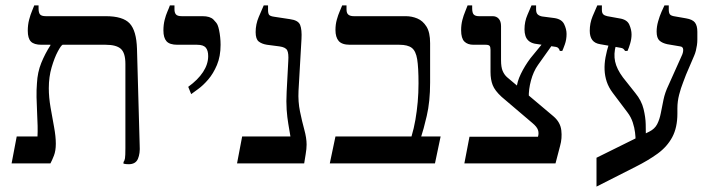

<svg xmlns="http://www.w3.org/2000/svg" viewBox="-20 -606 2639 712"><path d="M457 3Q453 3 447.5 2.5Q442 2 438 1V-5Q442 -10 443.5 -19Q445 -28 445 -57V-369Q445 -410 428 -425Q411 -440 372 -440H134Q106 -440 94.5 -452Q83 -464 83 -492Q83 -514 88 -533Q93 -552 99 -566Q105 -580 107 -586H123V-575Q123 -559 128.5 -552.5Q134 -546 150 -546H372Q436 -546 461 -519Q486 -492 488 -425L498 -67Q500 -37 491.5 -17Q483 3 457 3ZM23 0 42 -100H119Q120 -116 119.5 -139.5Q119 -163 117.5 -190.5Q116 -218 115.5 -245.5Q115 -273 117 -297Q119 -338 133 -372.5Q147 -407 167 -438V-456H212V-440Q206 -437 194 -414.5Q182 -392 171.5 -356.5Q161 -321 161 -279Q161 -245 167.5 -207.5Q174 -170 180.5 -135Q187 -100 187 -73Q187 -47 180 -29Q173 -11 167 0Z M689 -257 678 -284Q714 -310 733 -339Q752 -368 752 -398Q752 -419 743 -429.5Q734 -440 711 -440H638Q609 -440 597.5 -453Q586 -466 586 -493Q586 -514 590.5 -532Q595 -550 601 -563.5Q607 -577 610 -586H627V-571Q627 -559 632.5 -552.5Q638 -546 654 -546H731Q759 -546 771.5 -533.5Q784 -521 787 -513Q790 -506 792.5 -494Q795 -482 796.5 -468Q798 -454 798 -440Q798 -397 784.5 -365Q771 -333 752 -311Q733 -289 715 -276Q697 -263 689 -257Z M859 0 878 -100H1057Q1053 -124 1049 -147.5Q1045 -171 1043 -199.5Q1041 -228 1043 -266L1049 -379Q1051 -408 1045 -419.5Q1039 -431 1016 -434L970 -440Q951 -443 939.5 -452Q928 -461 928 -487Q928 -516 939.5 -543Q951 -570 958 -586H974V-569Q974 -556 978 -551Q982 -546 996 -544L1055 -535Q1086 -531 1093 -513.5Q1100 -496 1098 -461L1087 -269Q1085 -229 1092.5 -192.5Q1100 -156 1108.5 -125Q1117 -94 1117 -70Q1117 -54 1113.5 -34Q1110 -14 1108 0Z M1203 0 1224 -100H1506Q1515 -130 1520.5 -162Q1526 -194 1529 -227.5Q1532 -261 1532 -297Q1532 -356 1527 -386.5Q1522 -417 1507 -428.5Q1492 -440 1461 -440H1278Q1248 -440 1236 -454Q1224 -468 1224 -495Q1224 -515 1229 -533Q1234 -551 1240 -564.5Q1246 -578 1249 -586H1265V-571Q1265 -557 1272 -551.5Q1279 -546 1292 -546H1485Q1507 -546 1527.5 -537.5Q1548 -529 1561.5 -507.5Q1575 -486 1575 -446V-300Q1575 -229 1562.5 -176Q1550 -123 1542 -100H1614L1593 0Z M1702 0 1721 -99H1975Q1979 -112 1975 -124Q1971 -136 1954 -150L1840 -247Q1815 -270 1807 -290.5Q1799 -311 1799 -339V-421Q1799 -432 1795.5 -436Q1792 -440 1781 -440H1736Q1714 -440 1702 -452Q1690 -464 1690 -494Q1690 -514 1694.5 -531.5Q1699 -549 1705 -563Q1711 -577 1714 -586H1731V-575Q1731 -558 1737 -552Q1743 -546 1756 -546H1807Q1821 -546 1829.5 -536.5Q1838 -527 1838 -509V-383Q1838 -357 1844 -343Q1850 -329 1860 -320L2032 -175Q2058 -153 2061.5 -123Q2065 -93 2057 -65L2040 0ZM1941 -245 1896 -279Q1897 -302 1911.5 -332Q1926 -362 1947 -390L1997 -451L2029 -441L1975 -365Q1958 -341 1949 -307.5Q1940 -274 1941 -245ZM2056 -417Q2055 -422 2051.5 -426.5Q2048 -431 2042 -432L1963 -444Q1949 -447 1940.5 -454.5Q1932 -462 1928.5 -473Q1925 -484 1925 -497Q1925 -526 1936 -551Q1947 -576 1951 -586H1968V-571Q1968 -558 1974 -552.5Q1980 -547 1990 -545L2036 -539Q2063 -535 2072 -516.5Q2081 -498 2081 -480Q2081 -459 2074.5 -441Q2068 -423 2065 -417Z M2192 86V-21L2388 -118Q2408 -128 2417 -145.5Q2426 -163 2430.5 -186.5Q2435 -210 2440.5 -236.5Q2446 -263 2459 -290L2507 -397Q2514 -411 2513.5 -422Q2513 -433 2502 -434L2455 -442Q2436 -446 2425.5 -455.5Q2415 -465 2415 -489Q2415 -507 2420.5 -526.5Q2426 -546 2433 -562Q2440 -578 2444 -586H2460V-571Q2460 -558 2464.5 -552.5Q2469 -547 2484 -545L2524 -538Q2548 -534 2557 -522.5Q2566 -511 2566 -488V-459Q2566 -449 2564.5 -438.5Q2563 -428 2560.5 -418Q2558 -408 2554 -399L2524 -329Q2521 -320 2513 -300Q2505 -280 2498.5 -255Q2492 -230 2492 -204V-185Q2492 -133 2473 -97.5Q2454 -62 2419 -36.5Q2384 -11 2336 13ZM2337 -86Q2337 -97 2335 -114.5Q2333 -132 2326.5 -152Q2320 -172 2307 -189L2252 -262Q2237 -282 2230 -303Q2223 -324 2222 -346.5Q2221 -369 2225.5 -393.5Q2230 -418 2238 -443L2264 -438Q2255 -406 2261 -378Q2267 -350 2290 -319L2336 -261Q2359 -233 2366.5 -202Q2374 -171 2374.5 -145.5Q2375 -120 2375 -106ZM2298 -417Q2295 -422 2291.5 -425Q2288 -428 2280 -429L2206 -442Q2186 -445 2176.5 -457.5Q2167 -470 2167 -492Q2167 -520 2177.5 -545.5Q2188 -571 2195 -586H2212V-569Q2212 -558 2217 -553Q2222 -548 2232 -546L2276 -538Q2305 -534 2313.5 -515Q2322 -496 2322 -478Q2322 -462 2317 -445Q2312 -428 2307 -417Z"/></svg>

Font: Frank Ruhl Libre
Style: Regular
Weight: 400
Designer: Yanek Iontef
Foundry: Fontef
Version: Version 6.004